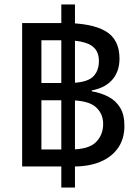

<svg xmlns="http://www.w3.org/2000/svg" viewBox="-20 -780 624 858"><path d="M79 -36V-677H267Q390 -677 452 -640.5Q514 -604 514 -518Q514 -461 482 -424Q450 -387 390 -376V-372Q431 -365 464 -348Q497 -331 516.5 -299.5Q536 -268 536 -218Q536 -160 508 -119.5Q480 -79 429.5 -57.5Q379 -36 309 -36ZM165 -112H294Q376 -112 408.5 -144.5Q441 -177 441 -226Q441 -273 407 -302.5Q373 -332 287 -332H165ZM165 -409H283Q363 -409 392.5 -434.5Q422 -460 422 -508Q422 -557 385 -578.5Q348 -600 270 -600H165ZM254 58V-760H315V58Z"/></svg>

Font: Noto Sans Thai
Style: Regular
Weight: 400
Designer: Monotype Design Team
Foundry: Monotype Imaging Inc.
Version: Version 2.001